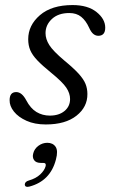

<svg xmlns="http://www.w3.org/2000/svg" viewBox="-20 -483 446 759"><path d="M177 -26Q213 -26 235 -44.2Q257 -62.5 257 -91.5Q257 -114 242.2 -136.2Q227.5 -158.5 181.5 -196Q147 -224 127.5 -244.5Q108 -265 99.8 -284.2Q91.5 -303.5 91.5 -328Q91.5 -383 137.8 -423Q184 -463 267 -463Q327 -463 361.5 -435.5Q396 -408 396 -373.5Q396 -341.5 368.5 -341.5Q358 -341.5 349 -348.8Q340 -356 332 -374Q319.5 -401.5 301 -416.5Q282.5 -431.5 254 -431.5Q210.5 -431.5 185.2 -408Q160 -384.5 160 -352Q160 -328.5 174.8 -305Q189.5 -281.5 234.5 -243.5Q271 -213.5 290.8 -191.8Q310.5 -170 318 -151.5Q325.5 -133 325.5 -111.5Q326 -60 282.2 -25.5Q238.5 9 161 9Q117 9 84.8 -5.5Q52.5 -20 35 -42Q17.5 -64 18 -87Q18 -119 44 -119Q66.5 -119 83.5 -87Q100.5 -54.5 124.2 -40.2Q148 -26 177 -26ZM141.5 161Q122.5 161 114.8 150Q107 139 111.5 123Q116 105 132 93.2Q148 81.5 167 81.5Q189 81.5 199.8 97.2Q210.5 113 201 148Q179 232.5 96.5 254.5Q79.5 259 78 247Q78 235 94 230.5Q122 222.5 139 206.5Q156 190.5 160.5 173.5Q163.5 161 151 161Z"/></svg>

Font: Fraunces 9pt S050 Light
Style: Italic
Weight: 300
Italic angle: -16°
Version: Version 1.000; ttfautohint (v1.8.3)